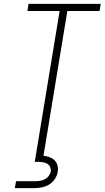

<svg xmlns="http://www.w3.org/2000/svg" viewBox="-20 -755 542 995"><path d="M174 0 289 -698H122L128 -735H502L496 -698H329L214 0ZM57 220 63 184H163Q175 184 188 182Q201 180 212.5 174Q224 168 232 157.5Q240 147 243 134Q245 122 240 111Q235 100 225.5 94Q216 88 204 86Q192 84 180 84H160L174 0H214L205 52Q221 54 236.5 59.5Q252 65 263 76Q274 87 278 103Q282 119 279 136Q276 155 264 173Q252 191 234.5 201.5Q217 212 196.5 216Q176 220 157 220Z"/></svg>

Font: Iosevka Extralight Oblique
Style: Regular
Weight: 200
Italic angle: -9°
Monospace: yes
Designer: Belleve Invis
Foundry: Belleve Invis
Version: Version 32.5.0; ttfautohint (v1.8.4)